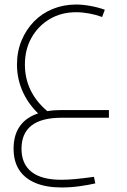

<svg xmlns="http://www.w3.org/2000/svg" viewBox="-20 -520 561 848"><path d="M252 308Q185 308 137.5 288.5Q90 269 65 231Q40 193 40 137Q40 80 64.5 42Q89 4 137 -15Q185 -34 253 -34H461V0H253Q163 0 119 34.5Q75 69 75 137Q75 204 119 239Q163 274 251 274Q277 274 311 271Q345 268 395 261L401 290Q371 297 331.5 302.5Q292 308 252 308ZM166 -3Q112 -49 83.5 -108.5Q55 -168 55 -235Q55 -292 75 -340.5Q95 -389 130 -425Q165 -461 213 -480.5Q261 -500 316 -500Q345 -500 378.5 -494Q412 -488 443 -477L431 -445Q404 -455 374 -460.5Q344 -466 316 -466Q251 -466 200 -436Q149 -406 119.5 -354Q90 -302 90 -235Q90 -113 189 -29Z"/></svg>

Font: TitilliumWeb ExtraLight
Style: Regular
Weight: 400
Designer: Mohamed Gaber, Accademia di Belle Arti di Urbino and others
Foundry: Kief Type Foundry, Accademia di Belle Arti di Urbino and others
Version: Version 3.000; ttfautohint (v1.8.2)